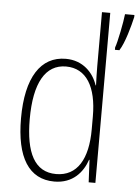

<svg xmlns="http://www.w3.org/2000/svg" viewBox="-54 -803 620 855"><g transform="rotate(5 256.0 -375.0)"><path d="M221 10C304 10 348 -44 367 -100H369L374 0H404V-760H367V-517C367 -491 368 -463 369 -433H367C349 -488 302 -539 225 -539C113 -539 49 -441 49 -258C49 -83 107 10 221 10ZM512 -751V-760H470C467 -727 448 -631 439 -609V-598H459C482 -633 503 -711 512 -751ZM226 -24C130 -24 88 -107 88 -258C88 -420 137 -505 229 -505C320 -505 367 -426 367 -294V-236C367 -104 321 -24 226 -24Z"/></g></svg>

Font: Noto Sans Gurmukhi Condensed ExtraLight
Style: Regular
Weight: 200
Width: 3
Designer: Jelle Bosma - Monotype Design Team
Foundry: Monotype Imaging Inc.
Version: Version 2.004